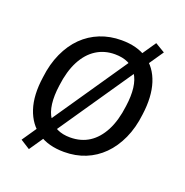

<svg xmlns="http://www.w3.org/2000/svg" viewBox="-109 -636 754 782"><g transform="rotate(20 268.0 -244.5)"><path d="M236 9Q168 9 123 -21.5Q78 -52 59 -109.5Q40 -167 52 -248Q59 -307 80.5 -354Q102 -401 134.5 -433Q167 -465 209.5 -482Q252 -499 302 -499Q370 -499 414.5 -469Q459 -439 477.5 -381.5Q496 -324 485 -244Q478 -184 456.5 -137Q435 -90 402.5 -57.5Q370 -25 328 -8Q286 9 236 9ZM239 -55Q286 -55 321 -77.5Q356 -100 379 -144Q402 -188 410 -253Q423 -344 393 -390Q363 -436 296 -436Q251 -436 215.5 -413.5Q180 -391 157 -347Q134 -303 126 -239Q113 -146 143.5 -100.5Q174 -55 239 -55ZM98 47 57 21 438 -536 480 -511Z"/></g></svg>

Font: Nunito Sans 10pt SemiCondensed
Style: Italic
Weight: 400
Width: 4
Italic angle: -9°
Designer: Vernon Adams
Foundry: Vernon Adams
Version: Version 3.101;gftools[0.9.27]